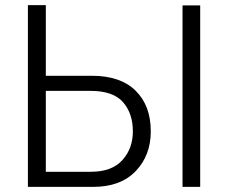

<svg xmlns="http://www.w3.org/2000/svg" viewBox="-20 -730 891 750"><path d="M89 0V-710H159V-434H339Q451 -434 510 -375.5Q569 -317 569 -217Q569 -123 510 -61.5Q451 0 344 0ZM693 0V-709H762V0ZM159 -59H335Q417 -59 458 -104.5Q499 -150 499 -217Q499 -287 460.5 -331Q422 -375 334 -375H159Z"/></svg>

Font: Raleway-v4020
Style: Regular
Weight: 400
Designer: Matt McInerney, Pablo Impallari, Rodrigo Fuenzalida
Foundry: Matt McInerney, Pablo Impallari, Rodrigo Fuenzalida
Version: Version 4.020;PS 004.020;hotconv 1.0.88;makeotf.lib2.5.64775